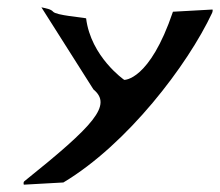

<svg xmlns="http://www.w3.org/2000/svg" viewBox="-20 -508 600 524"><path d="M93 -488 235 -264C287 -221 238 -167 46 -13C44 -11 44 -7 45 -4L153 -10C327 -114 492 -330 559 -473C560 -476 561 -479 560 -482L452 -476C388 -287 319 -290 319 -290C319 -290 228 -353 215 -458C202 -461 134 -466 125 -476C119 -483 107 -485 93 -488Z"/></svg>

Font: Yuck
Style: It
Weight: 400
Version: Version Bleh